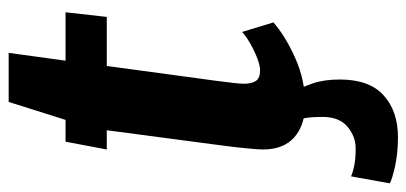

<svg xmlns="http://www.w3.org/2000/svg" viewBox="-293 -459 960 454"><g transform="rotate(-90 187.0 -232.0)"><path d="M168 9.5Q118.5 9.5 89.5 -16Q60.5 -41.5 60.5 -90.5Q60.5 -98.5 63 -126Q65.5 -153.5 69 -179.5L106 -459.5H60.5L79 -557H130.5L173 -691.5H289L270.5 -557H385L374 -459.5H258Q244.5 -358 236 -296.8Q227.5 -235.5 223.2 -203Q219 -170.5 217.5 -156.5Q216 -142.5 216 -135Q216 -117.5 222.5 -107.2Q229 -97 248 -97Q258.5 -97 275.8 -103.5Q293 -110 310.2 -119.8Q327.5 -129.5 338.5 -139.5L361 -65.5Q328.5 -37 276.5 -13.8Q224.5 9.5 168 9.5ZM89.5 229Q51.5 229 20.2 222Q-11 215 -19.5 209.5L-3 118Q3.5 121.5 20.2 125.2Q37 129 63 129Q91 129 114 110Q137 91 137.5 52.5Q137.5 24 134.8 9.8Q132 -4.5 129.5 -15L155 -17L197.5 -15Q207 -0.5 216.5 26.5Q226 53.5 226 91.5Q226 161.5 188.5 195.2Q151 229 89.5 229Z"/></g></svg>

Font: Merriweather Sans Italic
Style: Bold
Weight: 700
Italic angle: -7.5°
Designer: Eben Sorkin
Foundry: Eben Sorkin
Version: Version 1.008; ttfautohint (v1.7.19-72a1) -l 8 -r 50 -G 200 